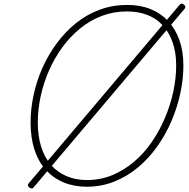

<svg xmlns="http://www.w3.org/2000/svg" viewBox="-20 -1043 1074 1092"><path d="M474 19Q401 19 342 -5.5Q283 -30 240.5 -77Q198 -124 176 -192Q154 -260 154 -346Q154 -424 171.5 -504.5Q189 -585 222.5 -659.5Q256 -734 304 -798.5Q352 -863 413 -912Q474 -961 547.5 -988Q621 -1015 704 -1015Q778 -1015 837 -991Q896 -967 937 -922.5Q978 -878 1000.5 -814.5Q1023 -751 1023 -670Q1023 -593 1005.5 -512Q988 -431 955 -354Q922 -277 874 -209.5Q826 -142 765 -91Q704 -40 630.5 -10.5Q557 19 474 19ZM475 -19Q552 -19 619 -47Q686 -75 742.5 -123Q799 -171 843 -235Q887 -299 918 -372Q949 -445 965.5 -521.5Q982 -598 982 -671Q982 -745 962 -801.5Q942 -858 906 -898Q870 -938 818 -958Q766 -978 702 -978Q626 -978 559 -952.5Q492 -927 435.5 -881Q379 -835 334.5 -774Q290 -713 259 -642.5Q228 -572 211.5 -496.5Q195 -421 195 -346Q195 -268 214.5 -207Q234 -146 270.5 -104.5Q307 -63 359 -41Q411 -19 475 -19ZM171 23Q166 30 160 29Q154 28 147 24Q133 11 143 0L1002 -1016Q1007 -1023 1013.5 -1022.5Q1020 -1022 1027 -1016Q1033 -1010 1034 -1004.5Q1035 -999 1030 -993Z"/></svg>

Font: Playwrite AU QLD Thin
Style: Regular
Weight: 250
Designer: Veronika Burian, José Scaglione
Foundry: TypeTogether
Version: Version 1.002